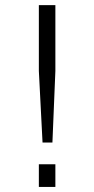

<svg xmlns="http://www.w3.org/2000/svg" viewBox="-20 -739 374 760"><path d="M133.8 1H199.2V-88.9H133.8ZM148.4 -174.8H187.5L199.2 -458V-718.8H133.8V-458Z"/></svg>

Font: Dotum
Style: Regular
Weight: 400
Version: Version 2.21